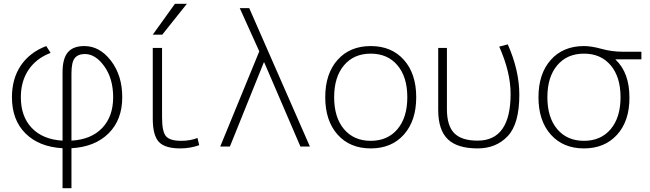

<svg xmlns="http://www.w3.org/2000/svg" viewBox="-20 -773 3432 1013"><path d="M247 -494Q171 -465 130.5 -404.5Q90 -344 90 -260Q90 -158 148 -97.5Q206 -37 310 -31V-392Q310 -464 338 -497Q366 -530 425 -530Q506 -530 565.5 -452.5Q625 -375 625 -260Q625 -141 553 -69.5Q481 2 357 9V220H310V9Q186 2 114.5 -69Q43 -140 43 -260Q43 -358 90 -427.5Q137 -497 224 -530ZM357 -31Q461 -37 519 -97.5Q577 -158 577 -260Q577 -358 530.5 -423Q484 -488 428 -488Q392 -488 374.5 -466.5Q357 -445 357 -385Z M835 -520V-153Q835 -78 856 -54Q877 -30 936 -30Q984 -30 1022 -45L1031 -7Q983 10 931 10Q850 10 818 -24.5Q786 -59 786 -147V-520ZM786 -590 903 -753H966L836 -590Z M1565 0 1374 -444H1372L1193 0H1142L1348 -502L1245 -730H1295L1615 0Z M2077 -428.5Q2025 -490 1936 -490Q1847 -490 1795 -428.5Q1743 -367 1743 -260Q1743 -153 1795 -91.5Q1847 -30 1936 -30Q2025 -30 2077 -91.5Q2129 -153 2129 -260Q2129 -367 2077 -428.5ZM2111 -63Q2046 10 1936 10Q1826 10 1761 -63Q1696 -136 1696 -260Q1696 -384 1761 -457Q1826 -530 1936 -530Q2046 -530 2111 -457Q2176 -384 2176 -260Q2176 -136 2111 -63Z M2614 -527 2659 -539Q2720 -401 2720 -273Q2720 -120 2659 -55Q2598 10 2500 10Q2392 10 2342 -39Q2292 -88 2292 -193V-520H2338V-197Q2338 -110 2376.5 -70.5Q2415 -31 2500 -31Q2674 -31 2674 -278Q2674 -392 2614 -527Z M3061 -530Q3101 -530 3154.5 -515Q3208 -500 3268 -500H3364V-460H3228V-458Q3301 -390 3301 -257Q3301 -134 3235.5 -62Q3170 10 3061 10Q2951 10 2886 -63Q2821 -136 2821 -260Q2821 -384 2886 -457Q2951 -530 3061 -530ZM2920 -91.5Q2972 -30 3061 -30Q3150 -30 3202 -91.5Q3254 -153 3254 -260Q3254 -367 3202 -428.5Q3150 -490 3061 -490Q2972 -490 2920 -428.5Q2868 -367 2868 -260Q2868 -153 2920 -91.5Z"/></svg>

Font: Mplus 1p Light
Style: Regular
Weight: 300
Version: Version 1.061